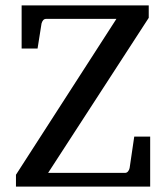

<svg xmlns="http://www.w3.org/2000/svg" viewBox="-20 -691 615 711"><path d="M39.1 0V-43.9L411.1 -621.1H150.9Q144 -621.1 139.9 -616.2Q135.7 -611.3 133.8 -604L119.1 -511.2H60.1V-670.9H530.8V-625L158.2 -50.8H442.9Q449.7 -50.8 454.1 -56.2Q458.5 -61.5 460 -68.8L477.1 -185.1H536.1V0Z"/></svg>

Font: Charis SIL Afr
Style: Regular
Weight: 400
Foundry: SIL International
Version: Version 5.000